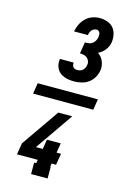

<svg xmlns="http://www.w3.org/2000/svg" viewBox="-149 -927 797 1168"><g transform="rotate(15 250.0 -342.5)"><path d="M277 -442Q261 -442 245 -444Q229 -446 214.5 -451.5Q200 -457 188 -466Q176 -475 168.5 -488.5Q161 -502 158 -517.5Q155 -533 158 -549Q158 -550 158.5 -551Q159 -552 159 -552H245Q245 -552 245 -552Q245 -552 245 -551Q244 -544 245.5 -536.5Q247 -529 251 -524Q255 -519 262 -516.5Q269 -514 277 -514Q286 -514 295 -516.5Q304 -519 311 -525.5Q318 -532 322.5 -540.5Q327 -549 328 -558Q331 -571 326.5 -583Q322 -595 313 -603Q304 -611 291.5 -613.5Q279 -616 267 -616L279 -688Q290 -688 302.5 -689.5Q315 -691 325.5 -698.5Q336 -706 342 -717Q348 -728 350 -740Q351 -747 351 -754.5Q351 -762 348.5 -768Q346 -774 340.5 -778Q335 -782 327 -782Q319 -782 311 -778Q303 -774 297.5 -767Q292 -760 289 -752Q286 -744 285 -736H198Q202 -759 212.5 -781Q223 -803 240.5 -820.5Q258 -838 281.5 -846.5Q305 -855 327 -855Q353 -855 376.5 -847Q400 -839 415 -821.5Q430 -804 435 -779Q440 -754 436 -729Q432 -704 414.5 -681.5Q397 -659 372 -648Q384 -640 393 -629Q402 -618 407.5 -604.5Q413 -591 415 -576Q417 -561 414 -546Q410 -523 397.5 -502Q385 -481 365.5 -467Q346 -453 322.5 -447.5Q299 -442 277 -442ZM274 170H170V98H183L187 76H56L68 4L233 -234H321L156 4H199L209 -57H296L286 4H314L302 76H274L271 98H274ZM55 -306 66 -374H445L434 -306Z"/></g></svg>

Font: Iosevka Slab Heavy
Style: Italic
Weight: 900
Italic angle: -9°
Monospace: yes
Designer: Belleve Invis
Foundry: Belleve Invis
Version: Version 11.1.0; ttfautohint (v1.8.3)